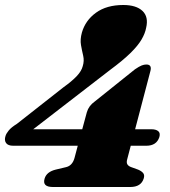

<svg xmlns="http://www.w3.org/2000/svg" viewBox="-28 -748 678 768"><path d="M319.5 -299.5Q327 -325 351 -342L511.5 -470.5Q529 -482.5 538.8 -486.2Q548.5 -490 557.5 -490Q581.5 -490 573 -461.5L512.5 -231H577.5Q595.5 -231 604.8 -223.5Q614 -216 609.5 -200Q598.5 -165 557 -165H495L481.5 -113.5Q477 -99 481 -91.5Q485 -84 495.5 -80L524.5 -69.5Q538.5 -63.5 544.8 -55.5Q551 -47.5 547 -34.5Q536.5 0 493 0H183.5Q140 0 150.5 -34Q158.5 -60.5 194.5 -69.5L236.5 -79.5Q261.5 -85.5 270 -116L283 -165H25Q4 -165 -3.8 -176Q-11.5 -187 -6 -204Q-3 -214 7 -226.2Q17 -238.5 39.5 -252.5L226 -399Q259 -422.5 278.5 -443Q298 -463.5 303 -483.5Q309.5 -504.5 304.8 -524.8Q300 -545 296 -567.5Q292 -590 299.5 -617.5Q313.5 -666.5 356 -697.2Q398.5 -728 465 -728Q517 -728 542 -704.2Q567 -680.5 556.5 -636.5Q552.5 -614.5 538.2 -590Q524 -565.5 494 -536Q464 -506.5 412 -468L105 -231H301Z"/></svg>

Font: Fraunces 9pt S000 Black
Style: Italic
Weight: 900
Italic angle: -16°
Version: Version 1.000; ttfautohint (v1.8.3)